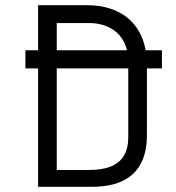

<svg xmlns="http://www.w3.org/2000/svg" viewBox="-20 -721 680 741"><path d="M335 0C450 0 547 -45 547 -200V-457H605V-527H542C524 -630 448 -701 315 -701H127V-527H78V-457H127V0ZM475 -190C475 -78 387 -65 319 -65H199V-457H475ZM325 -632C389 -632 452 -602 470 -527H199V-632Z"/></svg>

Font: Advent Pro
Style: Medium
Weight: 500
Designer: Andreas Kalpakidis
Foundry: Andreas Kalpakidis
Version: Version 2.002 2008